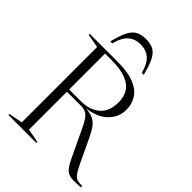

<svg xmlns="http://www.w3.org/2000/svg" viewBox="-264 -1067 1195 1195"><g transform="rotate(45 334.0 -469.0)"><path d="M32 -706V-715H277.5Q369.5 -715 424.5 -692.2Q479.5 -669.5 503.8 -630.2Q528 -591 528 -542Q528 -476.5 480 -428.8Q432 -381 341 -370.5Q380 -368.5 405 -357.5Q430 -346.5 448.5 -323Q467 -299.5 485.5 -260L561.5 -100Q580 -60.5 593.5 -41.8Q607 -23 623.5 -17.5Q640 -12 668.5 -12V0Q626.5 3 600.2 1.8Q574 0.5 557 -8.8Q540 -18 526.2 -38.8Q512.5 -59.5 495.5 -95.5L418 -259.5Q398.5 -301.5 383.2 -323Q368 -344.5 351 -352.2Q334 -360 310 -360H186.5V-26L277 -9V0H31.5V-9L122.5 -26V-689.5ZM291.5 -379.5Q367.5 -379.5 414.2 -420Q461 -460.5 461 -541Q461 -589 439.5 -623.8Q418 -658.5 368.8 -677.2Q319.5 -696 236 -696H186.5V-379.5ZM303 -893Q254 -893 221.8 -864.8Q189.5 -836.5 173 -772H156Q172.5 -839.5 191.2 -875.8Q210 -912 236.2 -926Q262.5 -940 303 -940Q343.5 -940 369.8 -926Q396 -912 414.8 -875.8Q433.5 -839.5 450 -772H433Q416.5 -836.5 384.2 -864.8Q352 -893 303 -893Z"/></g></svg>

Font: Newsreader 72pt Light
Style: Regular
Weight: 300
Designer: Hugues Gentile
Foundry: Production Type
Version: Version 1.003; ttfautohint (v1.8.3)